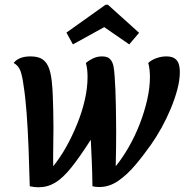

<svg xmlns="http://www.w3.org/2000/svg" viewBox="-20 -765 769 800"><path d="M140 15.3Q131.7 15.3 122.5 14.2Q113.3 13 104 11.2Q102 -70.8 99 -148.2Q96 -225.5 91 -292.8Q86 -360.2 78 -410Q72.7 -450.3 64.6 -471Q56.5 -491.7 37 -502.7Q47 -515.7 64.2 -522.8Q81.3 -530 107.3 -530Q140.3 -530 158.3 -517.1Q176.3 -504.2 185.3 -477.5Q194.3 -450.8 197.2 -410Q199 -393.3 199.9 -366.9Q200.8 -340.5 201.8 -306.6Q202.7 -272.7 202.7 -232.3Q202.7 -189.7 201.8 -147.3Q201 -105 201.7 -72.3Q230.7 -108 256.1 -153.4Q281.5 -198.8 301.8 -249.2Q322.2 -299.5 333.5 -349.4Q344.8 -399.3 344.8 -443.8Q344.8 -458.7 343.4 -473.2Q342 -487.7 337.8 -502.7Q348.8 -512.3 366.6 -521.2Q384.3 -530 405.2 -530Q428.7 -530 439.2 -518.2Q449.8 -506.3 453.2 -487.3Q456.5 -468.3 457.8 -444.7Q459.5 -422.3 460.8 -391.4Q462.2 -360.5 462.7 -327.4Q463.2 -294.3 463.6 -264.5Q464 -234.7 464 -214Q464 -186.3 463.6 -149.9Q463.2 -113.5 462.2 -72.3Q491.2 -108 517.1 -153.4Q543 -198.8 562.5 -249.2Q582 -299.5 593.3 -349.4Q604.7 -399.3 604.7 -443.8Q604.7 -458.7 603.2 -473.2Q601.8 -487.7 597.7 -502.7Q610.2 -514.7 630.8 -522.3Q651.5 -530 672.7 -530Q694.2 -530 706.5 -522.4Q718.8 -514.8 724.1 -500.3Q729.3 -485.8 729.3 -464.3Q729.3 -431.7 719 -392.7Q708.7 -353.7 691.6 -312.6Q674.5 -271.5 653.4 -233.3Q632.3 -195.2 609.8 -163.2Q576.7 -116.2 542.5 -75.9Q508.3 -35.7 471.6 -10.7Q434.8 14.3 393.7 14.3Q386.7 14.3 379.5 13.6Q372.3 12.8 365.2 11Q364.5 -47.2 362.4 -93Q360.3 -138.8 358.3 -182.8Q312 -110.3 277 -66.8Q242 -23.2 210 -3.9Q178 15.3 140 15.3ZM283.8 -580 256.8 -629.2 419.8 -745.2H429.8L559.5 -628.3L518.5 -580L414.3 -652Z"/></svg>

Font: Sansita Swashed Light
Style: Regular
Weight: 300
Designer: Pablo Cosgaya
Foundry: Omnibus-Type
Version: Version 1.003